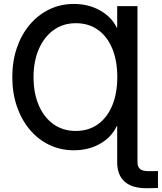

<svg xmlns="http://www.w3.org/2000/svg" viewBox="-20 -759 830 984"><path d="M684.6 -727.5V0H580.6V-112.3H578.1Q551.3 -55.2 492.4 -22Q433.6 11.2 358.4 11.2Q290 11.2 232.4 -16.6Q174.8 -44.4 132.3 -95Q89.8 -145.5 66.4 -214.1Q43 -282.7 43 -364.3Q43 -445.3 66.4 -513.7Q89.8 -582 132.3 -632.3Q174.8 -682.6 232.4 -710.7Q290 -738.8 358.4 -738.8Q433.1 -738.8 492.2 -705.8Q551.3 -672.9 578.1 -617.7H580.6V-727.5ZM367.7 -87.9Q434.6 -87.9 482.4 -122.6Q530.3 -157.2 555.7 -219.5Q581.1 -281.7 581.1 -363.8Q581.1 -447.3 555.7 -509.3Q530.3 -571.3 482.7 -605.7Q435.1 -640.1 368.2 -640.1Q303.7 -640.1 255.1 -605.2Q206.5 -570.3 179.2 -508.1Q151.9 -445.8 151.9 -363.8Q151.9 -280.8 179 -218.5Q206.1 -156.2 254.6 -122.1Q303.2 -87.9 367.7 -87.9ZM730.5 205.6Q656.2 205.6 618.4 171.6Q580.6 137.7 580.6 72.3V0H684.6V70.8Q684.6 95.7 697.5 106.9Q710.4 118.2 741.7 118.2Q751 118.2 766.1 118.2Q781.2 118.2 789.6 117.7V204.1Q778.8 204.6 764.2 205.1Q749.5 205.6 730.5 205.6Z"/></svg>

Font: Inter 28pt Medium
Style: Regular
Weight: 500
Designer: Rasmus Andersson
Foundry: rsms
Version: Version 4.001;git-66647c0bb